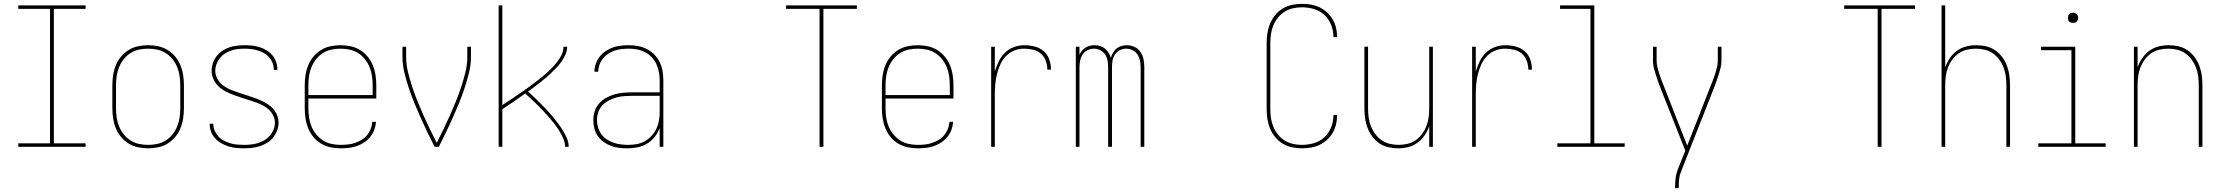

<svg xmlns="http://www.w3.org/2000/svg" viewBox="-20 -763 11540 998"><path d="M75 0V-18H240V-717H75V-735H425V-717H260V-18H425V0Z M750 8Q724 8 697.5 2.5Q671 -3 648.5 -17Q626 -31 609 -51.5Q592 -72 582 -96.5Q572 -121 568 -147.5Q564 -174 564 -200V-320Q564 -346 568 -372.5Q572 -399 582 -423.5Q592 -448 609 -468.5Q626 -489 648.5 -503Q671 -517 697.5 -522.5Q724 -528 750 -528Q776 -528 802.5 -522.5Q829 -517 851.5 -503Q874 -489 891 -468.5Q908 -448 918 -423.5Q928 -399 932 -372.5Q936 -346 936 -320V-200Q936 -174 932 -147.5Q928 -121 918 -96.5Q908 -72 891 -51.5Q874 -31 851.5 -17Q829 -3 802.5 2.5Q776 8 750 8ZM750 -10Q774 -10 797.5 -15Q821 -20 841.5 -33Q862 -46 877 -65Q892 -84 901 -106Q910 -128 913.5 -152Q917 -176 917 -200V-320Q917 -344 913.5 -368Q910 -392 901 -414Q892 -436 877 -455Q862 -474 841.5 -487Q821 -500 797.5 -505Q774 -510 750 -510Q726 -510 702.5 -505Q679 -500 658.5 -487Q638 -474 623 -455Q608 -436 599 -414Q590 -392 586.5 -368Q583 -344 583 -320V-200Q583 -176 586.5 -152Q590 -128 599 -106Q608 -84 623 -65Q638 -46 658.5 -33Q679 -20 702.5 -15Q726 -10 750 -10Z M1249 8Q1229 8 1208.5 6Q1188 4 1168.5 -2Q1149 -8 1131 -18Q1113 -28 1099 -43Q1085 -58 1077.5 -77Q1070 -96 1070 -117V-120H1089V-117Q1089 -99 1096.5 -82.5Q1104 -66 1116 -53Q1128 -40 1144.5 -31.5Q1161 -23 1178 -18Q1195 -13 1213 -11.5Q1231 -10 1249 -10Q1267 -10 1285.5 -12Q1304 -14 1321.5 -19.5Q1339 -25 1355 -34.5Q1371 -44 1383 -58Q1395 -72 1402 -89.5Q1409 -107 1409 -125Q1409 -148 1397 -168.5Q1385 -189 1366.5 -202.5Q1348 -216 1326.5 -224.5Q1305 -233 1283 -240Q1261 -247 1239 -254Q1217 -261 1195.5 -269Q1174 -277 1153.5 -287.5Q1133 -298 1116.5 -313.5Q1100 -329 1090 -350.5Q1080 -372 1080 -395Q1080 -415 1086.5 -434.5Q1093 -454 1105.5 -470.5Q1118 -487 1135 -498.5Q1152 -510 1171 -516.5Q1190 -523 1210.5 -525.5Q1231 -528 1251 -528Q1271 -528 1290.5 -526Q1310 -524 1329 -518Q1348 -512 1365.5 -501.5Q1383 -491 1395.5 -476Q1408 -461 1415 -442Q1422 -423 1422 -403V-400H1403V-403Q1403 -420 1396.5 -436.5Q1390 -453 1378.5 -466Q1367 -479 1351.5 -487.5Q1336 -496 1319.5 -501Q1303 -506 1285.5 -508Q1268 -510 1251 -510Q1233 -510 1215.5 -508Q1198 -506 1181 -500Q1164 -494 1149 -484.5Q1134 -475 1123 -461Q1112 -447 1105.5 -430Q1099 -413 1099 -395Q1099 -372 1111 -351.5Q1123 -331 1141.5 -317.5Q1160 -304 1181.5 -295.5Q1203 -287 1224.5 -280Q1246 -273 1268 -266Q1290 -259 1311.5 -251Q1333 -243 1353.5 -232.5Q1374 -222 1391 -206.5Q1408 -191 1418 -169.5Q1428 -148 1428 -125Q1428 -105 1420.5 -85Q1413 -65 1400 -48.5Q1387 -32 1369 -21Q1351 -10 1331 -3.5Q1311 3 1290.5 5.5Q1270 8 1249 8Z M1751 8Q1724 8 1698 2.5Q1672 -3 1649 -16.5Q1626 -30 1609 -51Q1592 -72 1582 -96.5Q1572 -121 1568 -147.5Q1564 -174 1564 -200V-320Q1564 -346 1568 -372.5Q1572 -399 1582 -423.5Q1592 -448 1609 -468.5Q1626 -489 1648.5 -503Q1671 -517 1697.5 -522.5Q1724 -528 1750 -528Q1776 -528 1802.5 -522.5Q1829 -517 1851.5 -503Q1874 -489 1891 -468.5Q1908 -448 1918 -423.5Q1928 -399 1932 -372.5Q1936 -346 1936 -320V-251H1583V-200Q1583 -176 1586.5 -152Q1590 -128 1599 -106Q1608 -84 1623.5 -65Q1639 -46 1659 -33Q1679 -20 1703 -15Q1727 -10 1751 -10Q1770 -10 1788.5 -12Q1807 -14 1825 -20Q1843 -26 1859.5 -36Q1876 -46 1888 -60.5Q1900 -75 1907 -93Q1914 -111 1915 -130H1934Q1933 -109 1925.5 -88.5Q1918 -68 1904.5 -51.5Q1891 -35 1873 -23Q1855 -11 1835 -4Q1815 3 1793.5 5.5Q1772 8 1751 8ZM1583 -269H1917V-320Q1917 -344 1913.5 -368Q1910 -392 1901 -414Q1892 -436 1877 -455Q1862 -474 1841.5 -487Q1821 -500 1797.5 -505Q1774 -510 1750 -510Q1726 -510 1702.5 -505Q1679 -500 1658.5 -487Q1638 -474 1623 -455Q1608 -436 1599 -414Q1590 -392 1586.5 -368Q1583 -344 1583 -320Z M2261 0H2239Q2220 -37 2202 -74.5Q2184 -112 2167 -150Q2150 -188 2134 -227Q2118 -266 2105 -305.5Q2092 -345 2082 -385.5Q2072 -426 2072 -468V-520H2091V-468Q2091 -428 2100.5 -389Q2110 -350 2122.5 -312Q2135 -274 2150 -237Q2165 -200 2181 -164Q2197 -128 2214.5 -92Q2232 -56 2250 -20Q2268 -56 2285.5 -92Q2303 -128 2319 -164Q2335 -200 2350 -237Q2365 -274 2377.5 -312Q2390 -350 2399.5 -389Q2409 -428 2409 -468V-520H2428V-468Q2428 -426 2418 -385.5Q2408 -345 2395 -305.5Q2382 -266 2366 -227Q2350 -188 2333 -150Q2316 -112 2298 -74.5Q2280 -37 2261 0Z M2572 0V-735H2591V-217Q2610 -229 2629 -241.5Q2648 -254 2666.5 -267Q2685 -280 2703.5 -292.5Q2722 -305 2740 -318.5Q2758 -332 2776 -346Q2794 -360 2811 -374.5Q2828 -389 2844 -405Q2860 -421 2874 -438.5Q2888 -456 2898.5 -476.5Q2909 -497 2909 -520H2928Q2928 -500 2920 -481.5Q2912 -463 2901 -446.5Q2890 -430 2876.5 -415.5Q2863 -401 2848.5 -387Q2834 -373 2819 -360Q2804 -347 2788.5 -335Q2773 -323 2757 -311Q2741 -299 2725 -287Q2742 -272 2758.5 -256Q2775 -240 2791 -224Q2807 -208 2822.5 -191.5Q2838 -175 2852.5 -157.5Q2867 -140 2880.5 -122Q2894 -104 2906 -84.5Q2918 -65 2927 -44Q2936 -23 2936 0H2917Q2917 -22 2908 -42.5Q2899 -63 2887.5 -82Q2876 -101 2862.5 -118.5Q2849 -136 2834.5 -152.5Q2820 -169 2805 -185Q2790 -201 2774.5 -216.5Q2759 -232 2743 -247Q2727 -262 2710 -277Q2681 -256 2651 -235.5Q2621 -215 2591 -195V0Z M3242 8Q3220 8 3198.5 5.5Q3177 3 3156.5 -4.5Q3136 -12 3118 -25Q3100 -38 3087.5 -55.5Q3075 -73 3069.5 -94.5Q3064 -116 3064 -138Q3064 -162 3071 -184.5Q3078 -207 3094 -225Q3110 -243 3131 -254.5Q3152 -266 3174.5 -272.5Q3197 -279 3220.5 -281Q3244 -283 3268 -283H3409V-345Q3409 -366 3405 -388Q3401 -410 3392 -429.5Q3383 -449 3367.5 -465.5Q3352 -482 3332.5 -492Q3313 -502 3291.5 -506Q3270 -510 3248 -510Q3230 -510 3211.5 -508Q3193 -506 3175 -500Q3157 -494 3141 -483.5Q3125 -473 3113.5 -458.5Q3102 -444 3096 -426.5Q3090 -409 3089 -390H3070Q3070 -411 3077 -431.5Q3084 -452 3097 -468.5Q3110 -485 3127.5 -497Q3145 -509 3165 -516Q3185 -523 3206 -525.5Q3227 -528 3248 -528Q3273 -528 3297 -523.5Q3321 -519 3342.5 -508Q3364 -497 3381.5 -479Q3399 -461 3409.5 -439Q3420 -417 3424 -393Q3428 -369 3428 -345V0H3409V-97Q3399 -72 3382.5 -51Q3366 -30 3343.5 -16.5Q3321 -3 3295 2.5Q3269 8 3242 8ZM3245 -10Q3268 -10 3290 -14Q3312 -18 3331.5 -29Q3351 -40 3366.5 -56.5Q3382 -73 3391.5 -93Q3401 -113 3405 -135.5Q3409 -158 3409 -180V-265H3268Q3247 -265 3226 -263.5Q3205 -262 3184.5 -256.5Q3164 -251 3145 -241Q3126 -231 3111.5 -216Q3097 -201 3090 -180.5Q3083 -160 3083 -139Q3083 -120 3088.5 -101Q3094 -82 3105.5 -66Q3117 -50 3133.5 -39Q3150 -28 3168.5 -21.5Q3187 -15 3206.5 -12.5Q3226 -10 3245 -10Z M4240 0V-717H4066V-735H4434V-717H4260V0Z M4751 8Q4724 8 4698 2.5Q4672 -3 4649 -16.5Q4626 -30 4609 -51Q4592 -72 4582 -96.5Q4572 -121 4568 -147.5Q4564 -174 4564 -200V-320Q4564 -346 4568 -372.5Q4572 -399 4582 -423.5Q4592 -448 4609 -468.5Q4626 -489 4648.5 -503Q4671 -517 4697.5 -522.5Q4724 -528 4750 -528Q4776 -528 4802.5 -522.5Q4829 -517 4851.5 -503Q4874 -489 4891 -468.5Q4908 -448 4918 -423.5Q4928 -399 4932 -372.5Q4936 -346 4936 -320V-251H4583V-200Q4583 -176 4586.5 -152Q4590 -128 4599 -106Q4608 -84 4623.5 -65Q4639 -46 4659 -33Q4679 -20 4703 -15Q4727 -10 4751 -10Q4770 -10 4788.5 -12Q4807 -14 4825 -20Q4843 -26 4859.5 -36Q4876 -46 4888 -60.5Q4900 -75 4907 -93Q4914 -111 4915 -130H4934Q4933 -109 4925.5 -88.5Q4918 -68 4904.5 -51.5Q4891 -35 4873 -23Q4855 -11 4835 -4Q4815 3 4793.5 5.5Q4772 8 4751 8ZM4583 -269H4917V-320Q4917 -344 4913.5 -368Q4910 -392 4901 -414Q4892 -436 4877 -455Q4862 -474 4841.5 -487Q4821 -500 4797.5 -505Q4774 -510 4750 -510Q4726 -510 4702.5 -505Q4679 -500 4658.5 -487Q4638 -474 4623 -455Q4608 -436 4599 -414Q4590 -392 4586.5 -368Q4583 -344 4583 -320Z M5132 0V-520H5151V-391Q5159 -418 5171 -443Q5183 -468 5203 -488Q5223 -508 5249.5 -518Q5276 -528 5303 -528Q5330 -528 5357 -521.5Q5384 -515 5404.5 -497.5Q5425 -480 5434 -454Q5443 -428 5443 -401H5424Q5424 -424 5416 -446.5Q5408 -469 5390.5 -484Q5373 -499 5350 -504.5Q5327 -510 5303 -510Q5277 -510 5252.5 -500.5Q5228 -491 5209.5 -472Q5191 -453 5180 -429Q5169 -405 5162.5 -379.5Q5156 -354 5153.5 -328Q5151 -302 5151 -276V0Z M5572 0V-520H5591V-478Q5596 -490 5604 -499.5Q5612 -509 5622.5 -515.5Q5633 -522 5645 -525Q5657 -528 5669 -528Q5684 -528 5698 -524Q5712 -520 5723.5 -510.5Q5735 -501 5742.5 -488.5Q5750 -476 5754 -462Q5758 -476 5765 -488.5Q5772 -501 5783.5 -510.5Q5795 -520 5809 -524Q5823 -528 5837 -528Q5858 -528 5877.5 -519Q5897 -510 5908.5 -492.5Q5920 -475 5924 -454.5Q5928 -434 5928 -413V0H5909V-413Q5909 -431 5905.5 -448Q5902 -465 5892.5 -479.5Q5883 -494 5867 -502Q5851 -510 5834 -510Q5817 -510 5801 -502Q5785 -494 5775.5 -479.5Q5766 -465 5763 -448Q5760 -431 5760 -413V0H5740V-413Q5740 -431 5737 -448Q5734 -465 5724.5 -479.5Q5715 -494 5699 -502Q5683 -510 5666 -510Q5649 -510 5633 -502Q5617 -494 5607.5 -479.5Q5598 -465 5594.5 -448Q5591 -431 5591 -413V0Z M6747 8Q6721 8 6695.5 2.5Q6670 -3 6648 -16Q6626 -29 6609 -49.5Q6592 -70 6582 -94Q6572 -118 6568 -143.5Q6564 -169 6564 -195V-540Q6564 -566 6568 -591.5Q6572 -617 6582 -641Q6592 -665 6609 -685.5Q6626 -706 6648 -719Q6670 -732 6695.5 -737.5Q6721 -743 6747 -743Q6771 -743 6794.5 -739Q6818 -735 6839 -725Q6860 -715 6877.5 -699Q6895 -683 6907 -662.5Q6919 -642 6924.5 -619Q6930 -596 6930 -572V-570H6911V-572Q6911 -604 6899 -634Q6887 -664 6864 -685.5Q6841 -707 6810 -716Q6779 -725 6747 -725Q6724 -725 6701 -720Q6678 -715 6658 -702.5Q6638 -690 6623 -671.5Q6608 -653 6599 -631.5Q6590 -610 6586.5 -586.5Q6583 -563 6583 -540V-195Q6583 -172 6586.5 -148.5Q6590 -125 6599 -103.5Q6608 -82 6623 -63.5Q6638 -45 6658 -32.5Q6678 -20 6701 -15Q6724 -10 6747 -10Q6779 -10 6810 -19Q6841 -28 6864 -49.5Q6887 -71 6899 -101Q6911 -131 6911 -163V-165H6930V-163Q6930 -139 6924.5 -116Q6919 -93 6907 -72.5Q6895 -52 6877.5 -36Q6860 -20 6839 -10Q6818 0 6794.5 4Q6771 8 6747 8Z M7247 8Q7221 8 7195.5 2Q7170 -4 7149 -18.5Q7128 -33 7112.5 -54Q7097 -75 7088 -99Q7079 -123 7075.5 -148.5Q7072 -174 7072 -200V-520H7091V-200Q7091 -177 7094 -153.5Q7097 -130 7105.5 -108Q7114 -86 7128 -67Q7142 -48 7161 -34.5Q7180 -21 7203.5 -15.5Q7227 -10 7250 -10Q7273 -10 7296.5 -15.5Q7320 -21 7339 -34.5Q7358 -48 7372 -67Q7386 -86 7394.5 -108Q7403 -130 7406 -153.5Q7409 -177 7409 -200V-520H7428V0H7409V-107Q7400 -82 7385 -59.5Q7370 -37 7348 -21Q7326 -5 7300 1.5Q7274 8 7247 8Z M7632 0V-520H7651V-391Q7659 -418 7671 -443Q7683 -468 7703 -488Q7723 -508 7749.5 -518Q7776 -528 7803 -528Q7830 -528 7857 -521.5Q7884 -515 7904.5 -497.5Q7925 -480 7934 -454Q7943 -428 7943 -401H7924Q7924 -424 7916 -446.5Q7908 -469 7890.5 -484Q7873 -499 7850 -504.5Q7827 -510 7803 -510Q7777 -510 7752.5 -500.5Q7728 -491 7709.5 -472Q7691 -453 7680 -429Q7669 -405 7662.5 -379.5Q7656 -354 7653.5 -328Q7651 -302 7651 -276V0Z M8075 0V-18H8247V-717H8089V-735H8267V-18H8425V0Z M8687 215V208Q8687 186 8689.5 164.5Q8692 143 8699 123L8740 20L8607 -316Q8601 -332 8595.5 -348Q8590 -364 8585 -380Q8580 -396 8576 -412.5Q8572 -429 8572 -447V-520H8591V-446Q8591 -430 8595 -414.5Q8599 -399 8603.5 -383.5Q8608 -368 8614 -352.5Q8620 -337 8626 -322L8750 -6L8874 -322Q8880 -337 8886 -352.5Q8892 -368 8896.5 -383.5Q8901 -399 8905 -414.5Q8909 -430 8909 -447V-520H8928V-447Q8928 -429 8924 -412.5Q8920 -396 8915 -380Q8910 -364 8904.5 -348Q8899 -332 8893 -316L8718 129Q8710 148 8708 168Q8706 188 8706 208V215Z M9740 0V-717H9566V-735H9934V-717H9760V0Z M10072 0V-735H10091V-413Q10100 -438 10115 -460.5Q10130 -483 10152 -499Q10174 -515 10200 -521.5Q10226 -528 10253 -528Q10279 -528 10304.5 -522Q10330 -516 10351 -501.5Q10372 -487 10387.5 -466Q10403 -445 10412 -421Q10421 -397 10424.5 -371.5Q10428 -346 10428 -320V0H10409V-320Q10409 -343 10406 -366.5Q10403 -390 10394.5 -412Q10386 -434 10372 -453Q10358 -472 10339 -485.5Q10320 -499 10296.5 -504.5Q10273 -510 10250 -510Q10227 -510 10203.5 -504.5Q10180 -499 10161 -485.5Q10142 -472 10128 -453Q10114 -434 10105.5 -412Q10097 -390 10094 -366.5Q10091 -343 10091 -320V0Z M10575 0V-18H10747V-502H10589V-520H10767V-18H10925V0ZM10755 -644Q10750 -644 10744.5 -645.5Q10739 -647 10735.5 -650.5Q10732 -654 10730.5 -659.5Q10729 -665 10729 -670Q10729 -675 10730.5 -680.5Q10732 -686 10735.5 -689.5Q10739 -693 10744.5 -695Q10750 -697 10755 -697Q10760 -697 10765.5 -695Q10771 -693 10774.5 -689.5Q10778 -686 10780 -680.5Q10782 -675 10782 -670Q10782 -665 10780 -659.5Q10778 -654 10774.5 -650.5Q10771 -647 10765.5 -645.5Q10760 -644 10755 -644Z M11072 0V-520H11091V-413Q11100 -438 11115 -460.5Q11130 -483 11152 -499Q11174 -515 11200 -521.5Q11226 -528 11253 -528Q11279 -528 11304.5 -522Q11330 -516 11351 -501.5Q11372 -487 11387.5 -466Q11403 -445 11412 -421Q11421 -397 11424.5 -371.5Q11428 -346 11428 -320V0H11409V-320Q11409 -343 11406 -366.5Q11403 -390 11394.5 -412Q11386 -434 11372 -453Q11358 -472 11339 -485.5Q11320 -499 11296.5 -504.5Q11273 -510 11250 -510Q11227 -510 11203.5 -504.5Q11180 -499 11161 -485.5Q11142 -472 11128 -453Q11114 -434 11105.5 -412Q11097 -390 11094 -366.5Q11091 -343 11091 -320V0Z"/></svg>

Font: Iosevka Term Curly Thin
Style: Regular
Weight: 100
Designer: Belleve Invis
Foundry: Belleve Invis
Version: Version 32.3.0